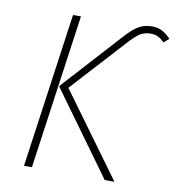

<svg xmlns="http://www.w3.org/2000/svg" viewBox="-79 -764 765 834"><g transform="rotate(10 304.0 -346.5)"><path d="M172 -367 402 -620Q439 -662 465 -677.5Q491 -693 525 -693Q552 -693 571 -682.5Q590 -672 608 -653L586 -633Q570 -648 557 -654.5Q544 -661 524 -661Q499 -661 479.5 -649.5Q460 -638 423 -597L213 -367L481 0H438ZM178 -682H213L117 0H82Z"/></g></svg>

Font: FiraGO UltraLight
Style: Italic
Weight: 200
Italic angle: -8°
Designer: bBox Type GmbH
Foundry: bBox Type GmbH
Version: Version 1.001